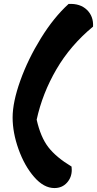

<svg xmlns="http://www.w3.org/2000/svg" viewBox="-20 -827 492 974"><path d="M452 -692Q337 -597 266 -475Q195 -353 166 -220Q186 -131 225.5 -80Q265 -29 343 18Q344 24 344 35Q344 73 319.5 100Q295 127 256 127Q202 127 153 70.5Q104 14 74 -70Q44 -154 44 -231Q44 -309 83 -418Q122 -527 187.5 -633Q253 -739 328 -807Q387 -810 421 -777Q455 -744 452 -692Z"/></svg>

Font: Mogra
Style: Regular
Weight: 400
Designer: Lipi Raval
Foundry: Lipi Raval
Version: Version 1.002;PS 1.002;hotconv 1.0.88;makeotf.lib2.5.647800;